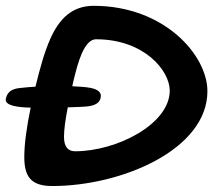

<svg xmlns="http://www.w3.org/2000/svg" viewBox="-55 -629 748 660"><path d="M124.5 10.5C363.5 10.5 658 -115 658 -315.5C658 -439.5 509.5 -609 267 -609C193.5 -609 148.5 -565.5 117 -493.5C97.5 -449 82 -393.5 67 -331C49.5 -330 35.5 -329 14 -326.5C-12.5 -324 -30 -314 -35 -289.5C-40 -265.5 6.5 -260 50.5 -259C36.5 -192.5 28.5 -133 28.5 -89.5C28.5 -23 50.5 10.5 124.5 10.5ZM203 -109C178 -109 165 -125.5 165 -158.5C165 -183 169.5 -216.5 178 -260C212 -261 242 -262 254 -264.5C272.5 -268 288 -275.5 291 -293.5C295.5 -312 279.5 -322.5 255.5 -327C239.5 -330 218.5 -331.5 193.5 -332.5C194.5 -336.5 195.5 -340.5 196 -344.5C205 -383 214.5 -419 226.5 -446C240 -475.5 255.5 -494 275 -494C441 -494 528.5 -386 528.5 -317.5C528.5 -202.5 346.5 -109 203 -109Z"/></svg>

Font: Gluten
Style: Italic
Weight: 400
Italic angle: -13°
Designer: Tyler Finck
Foundry: Etcetera Type Company
Version: Version 0.920